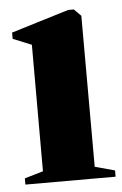

<svg xmlns="http://www.w3.org/2000/svg" viewBox="-44 -549 371 582"><g transform="rotate(-5 142.0 -258.0)"><path d="M10 0V-19L66.5 -35.5V-420.5L10 -443.5V-462.5L185 -516H202.5L223.5 -495L224 -35.5L284.5 -19V0Z"/></g></svg>

Font: Merriweather 144pt ExtraBold
Style: Regular
Weight: 800
Version: Version 2.100